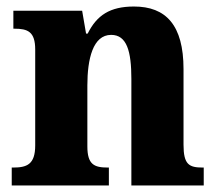

<svg xmlns="http://www.w3.org/2000/svg" viewBox="-20 -569 669 589"><path d="M16 0H314V-55H311C269 -55 248 -64 248 -120V-307C248 -388 265 -462 321 -462C369 -462 383 -412 383 -327V0H605V-55H602C560 -55 543 -64 543 -125V-357C543 -492 489 -549 391 -549C317 -549 277 -522 249 -466H244L232 -536H21V-481H24C65 -481 88 -472 88 -417V-123C88 -64 62 -55 20 -55H16Z"/></svg>

Font: Noto Serif Armenian SemiCondensed
Style: Bold
Weight: 700
Width: 4
Designer: Monotype Design Team
Foundry: Monotype Imaging Inc.
Version: Version 2.008